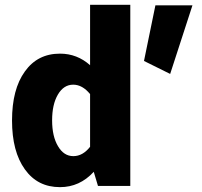

<svg xmlns="http://www.w3.org/2000/svg" viewBox="-20 -770 838 795"><path d="M576.2 -517.6 684.6 -463.9 776.9 -748H623.5ZM29.8 -271C29.8 -185.5 47.4 -118.2 83 -68.8C118.2 -19.5 166.5 4.9 228.5 4.9C282.7 4.9 329.1 -16.1 368.2 -58.6L385.7 0H519.5V-750H353V-500C317.4 -531.7 275.9 -547.9 228.5 -547.9C166.5 -547.9 118.2 -523.4 83 -474.1C47.4 -424.8 29.8 -357.4 29.8 -271ZM195.8 -271.5C195.8 -315.4 203.6 -351.1 219.7 -378.4C235.8 -405.8 256.8 -419.4 283.2 -419.4C308.6 -419.4 332 -406.2 353 -380.4V-162.1C332.5 -136.2 309.6 -123.5 283.7 -123.5C257.3 -123.5 236.3 -137.2 220.2 -164.6C204.1 -191.4 195.8 -227.1 195.8 -271.5Z"/></svg>

Font: Estedad ExtraBold
Style: Regular
Weight: 800
Designer: Amin Abedi
Version: Version 7.3